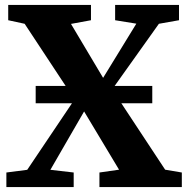

<svg xmlns="http://www.w3.org/2000/svg" viewBox="-20 -763 768 783"><path d="M91 -70.5 284 -357.5 80.5 -666 13.5 -680.5V-743H351V-680.5L269.5 -665.5L400.5 -445.5L536 -666.5L449.5 -680.5V-743H710V-680.5L628 -666L437.5 -398.5L653.5 -71L721.5 -59.5V0H385.5V-59.5L465.5 -71L323 -308.5L185.5 -70.5L280.5 -59.5V0H6V-59.5ZM601 -412.5V-342H125.5V-412.5Z"/></svg>

Font: Merriweather 28pt ExtraBold
Style: Regular
Weight: 800
Version: Version 2.100